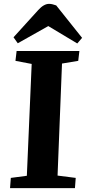

<svg xmlns="http://www.w3.org/2000/svg" viewBox="-20 -974 445 994"><path d="M144 -643 60 -659 66 -710H391L385 -659L301 -645L278 -65L372 -53L368 0H32L36 -53L119 -64ZM405 -778 380 -749 230 -839 72 -750 50 -781 178 -922Q207 -954 234 -954Q244 -954 253 -951.5Q262 -949 271 -946Z"/></svg>

Font: Literata 36pt
Style: Bold Italic
Weight: 700
Italic angle: -2°
Designer: Latin by Veronika Burian and Jose Scaglione. Greek by Irene Vlachou. Cyrillic by Vera Evstafieva
Foundry: TypeTogether
Version: Version 3.002